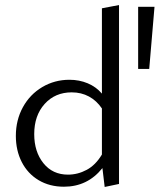

<svg xmlns="http://www.w3.org/2000/svg" viewBox="-20 -737 634 763"><path d="M385 -704 453 -717V-6L396 6L387 -69Q328 5 234 5Q177 5 133.5 -21Q90 -47 66.5 -93Q43 -139 43 -197Q43 -260 71 -311Q99 -362 148 -391Q197 -420 256 -420Q295 -420 328.5 -406Q362 -392 385 -365ZM594 -710 573 -463H529V-710ZM385 -123V-306Q364 -337 333.5 -353.5Q303 -370 265 -370Q199 -370 157.5 -324Q116 -278 116 -204Q116 -134 152.5 -88.5Q189 -43 250 -43Q289 -43 324.5 -62Q360 -81 385 -123Z"/></svg>

Font: Ysabeau Infant
Style: Regular
Weight: 400
Designer: Christian Thalmann (Catharsis Fonts)
Version: Version 0.003